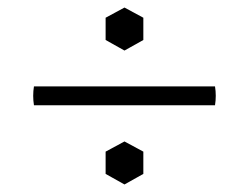

<svg xmlns="http://www.w3.org/2000/svg" viewBox="-20 -619 660 509"><path d="M550 -340H70Q66 -365 70 -390H550Q554 -365 550 -340ZM310 -244 360 -217V-158L310 -130L260 -158V-217ZM310 -599 360 -572V-513L310 -485L260 -513V-572Z"/></svg>

Font: Poltawski Nowy
Style: Regular
Weight: 400
Designer: Adam Pótawski, Mateusz Machalski, Borys Kosmynka, Ania Wieluska
Foundry: Capitalics.wtf
Version: Version 1.001;gftools[0.9.25]